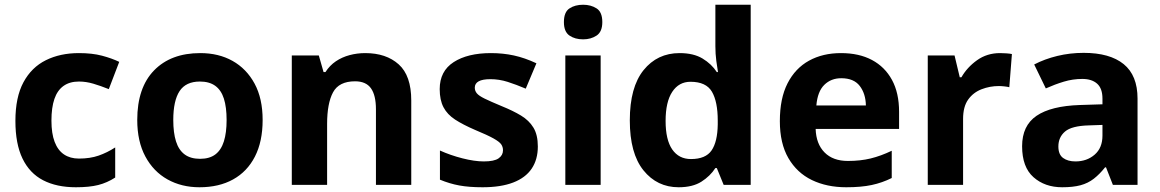

<svg xmlns="http://www.w3.org/2000/svg" viewBox="-20 -780 4894 810"><path d="M300 10Q219 10 162 -19.5Q105 -49 75 -111Q45 -173 45 -270Q45 -370 79 -433Q113 -496 173.5 -526Q234 -556 313 -556Q369 -556 410.5 -545Q452 -534 483 -519L439 -404Q404 -418 373.5 -427Q343 -436 313 -436Q274 -436 248 -417.5Q222 -399 209.5 -362.5Q197 -326 197 -271Q197 -217 210.5 -181.5Q224 -146 250 -128.5Q276 -111 313 -111Q360 -111 396 -123.5Q432 -136 466 -158V-31Q432 -9 394.5 0.5Q357 10 300 10Z M1088 -273.8Q1088 -183 1055.5 -119.5Q1023 -56 963.3 -23Q903.7 10 821.6 10Q746 10 686.7 -23.1Q627.4 -56.2 593.2 -119.8Q559 -183.4 559 -274Q559 -410 630 -483Q701 -556 825 -556Q902.4 -556 961.2 -523Q1020 -490 1054 -427.3Q1088 -364.5 1088 -273.8ZM711 -273.8Q711 -220 722.5 -183.5Q734 -147 759 -128.5Q784 -110 824 -110Q864 -110 888.5 -128.5Q913 -147 924.5 -183.5Q936 -220 936 -273.6Q936 -328 924.5 -364Q913 -400 888 -418Q863.1 -436 823.3 -436Q764 -436 737.5 -395.5Q711 -355 711 -273.8Z M1521 -556Q1609 -556 1662 -508.5Q1715 -461 1715 -356V0H1566V-319Q1566 -378 1545 -407.5Q1524 -437 1478 -437Q1410 -437 1385 -390.5Q1360 -344 1360 -257V0H1211V-546H1325L1345 -476H1353Q1371 -504 1397 -521.5Q1423 -539 1455 -547.5Q1487 -556 1521 -556Z M2249 -162Q2249 -107 2223 -68.5Q2197 -30 2145 -10Q2093 10 2016 10Q1959 10 1918 2.5Q1877 -5 1836 -22V-145Q1880 -125 1931 -112Q1982 -99 2021 -99Q2065 -99 2083.5 -112Q2102 -125 2102 -146Q2102 -160 2094.5 -171Q2087 -182 2062 -196Q2037 -210 1984 -232Q1933 -254 1900 -275.5Q1867 -297 1851 -327.5Q1835 -358 1835 -404Q1835 -480 1894 -518Q1953 -556 2051 -556Q2102 -556 2148 -546Q2194 -536 2243 -513L2198 -406Q2158 -423 2122 -434.5Q2086 -446 2049 -446Q2016 -446 1999.5 -437Q1983 -428 1983 -410Q1983 -397 1991.5 -386.5Q2000 -376 2024.5 -364Q2049 -352 2097 -332Q2144 -313 2178 -292.5Q2212 -272 2230.5 -241.5Q2249 -211 2249 -162Z M2514 -546V0H2365V-546ZM2440 -760Q2473 -760 2497 -744.5Q2521 -729 2521 -686.8Q2521 -646 2497 -630Q2473 -614 2440 -614Q2405.7 -614 2382.4 -630Q2359 -646 2359 -686.8Q2359 -729 2382.4 -744.5Q2405.7 -760 2440 -760Z M2843 10Q2752 10 2694.5 -61.5Q2637 -133 2637 -272Q2637 -412 2695 -484Q2753 -556 2847 -556Q2906 -556 2944 -533Q2982 -510 3004 -476H3009Q3006 -492 3002 -522.5Q2998 -553 2998 -585V-760H3147V0H3033L3004 -71H2998Q2976 -37 2939 -13.5Q2902 10 2843 10ZM2895 -109Q2957 -109 2982 -145.5Q3007 -182 3008 -255V-271Q3008 -351 2983.5 -393Q2959 -435 2893 -435Q2844 -435 2816 -392.5Q2788 -350 2788 -270Q2788 -190 2816 -149.5Q2844 -109 2895 -109Z M3528 -556Q3604 -556 3658.5 -527Q3713 -498 3743 -443Q3773 -388 3773 -308V-236H3421Q3423 -173 3458.5 -137Q3494 -101 3557 -101Q3610 -101 3653 -111.5Q3696 -122 3742 -144V-29Q3702 -9 3657.5 0.5Q3613 10 3550 10Q3468 10 3405 -20.5Q3342 -51 3306 -113Q3270 -175 3270 -269Q3270 -365 3302.5 -428.5Q3335 -492 3393 -524Q3451 -556 3528 -556ZM3529 -450Q3486 -450 3457.5 -422Q3429 -394 3424 -335H3633Q3632 -385 3607 -417.5Q3582 -450 3529 -450Z M4199 -556Q4210 -556 4225 -555Q4240 -554 4249 -552L4238 -412Q4231 -414 4217.5 -415.5Q4204 -417 4194 -417Q4156 -417 4121 -403.5Q4086 -390 4064.5 -360Q4043 -330 4043 -278V0H3894V-546H4007L4029 -454H4036Q4060 -496 4102 -526Q4144 -556 4199 -556Z M4552 -557Q4662 -557 4720.5 -509.5Q4779 -462 4779 -364V0H4675L4646 -74H4642Q4619 -45 4594.5 -26Q4570 -7 4538.5 1.5Q4507 10 4461 10Q4388 10 4340 -32.5Q4292 -75 4292 -163Q4292 -250 4353 -291.5Q4414 -333 4536 -337L4631 -340V-364Q4631 -407 4608.5 -427Q4586 -447 4546 -447Q4506 -447 4468 -435.5Q4430 -424 4392 -407L4343 -508Q4387 -531 4440.5 -544Q4494 -557 4552 -557ZM4573 -251Q4501 -249 4473 -225Q4445 -201 4445 -162Q4445 -128 4465 -113.5Q4485 -99 4517 -99Q4565 -99 4598 -127.5Q4631 -156 4631 -208V-253Z"/></svg>

Font: Noto Sans Thaana
Style: Regular
Weight: 400
Designer: Monotype Design Team
Foundry: Monotype Imaging Inc.
Version: Version 2.001